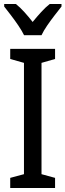

<svg xmlns="http://www.w3.org/2000/svg" viewBox="-20 -942 328 962"><path d="M188 -765.6H100.6Q89.8 -787.6 72 -814Q54.2 -840.3 34.9 -865.5Q15.6 -890.6 1 -909.2V-921.9H59.6Q80.6 -905.3 101.8 -881.8Q123 -858.4 143.6 -832Q165 -858.4 186.5 -881.8Q208 -905.3 229 -921.9H288.1V-909.2Q273.4 -890.6 253.9 -865.5Q234.4 -840.3 216.3 -814Q198.2 -787.6 188 -765.6ZM255.9 -50.8V0H31.2V-50.8L100.1 -69.3V-627L31.2 -646.5V-697.3H255.9V-646.5L188 -627V-69.3Z"/></svg>

Font: Lunasima
Style: Regular
Weight: 400
Designer: The DocRepair Project, Monotype Design Team
Foundry: Google
Version: Version 2.009